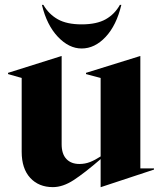

<svg xmlns="http://www.w3.org/2000/svg" viewBox="-20 -753 665 788"><path d="M69 -130V-433L13 -449V-454L232 -523H233V-161Q233 -121 252.5 -100.5Q272 -80 306 -80Q329 -80 349.5 -88Q370 -96 393 -111V-433L333 -449V-454L555 -523H556V-62H612V-57L394 15H393V-100Q327 -43 282.5 -14Q238 15 197 15Q139 15 104 -23Q69 -61 69 -130ZM152 -733H158Q180 -695 217 -674Q254 -653 315 -653Q377 -653 414 -674Q451 -695 472 -733H478Q458 -649 413.5 -601.5Q369 -554 315 -554Q263 -554 217.5 -602Q172 -650 152 -733Z"/></svg>

Font: Nyght Serif Bold
Style: Regular
Weight: 700
Designer: Maksym Kobuzan
Version: Version 0.410